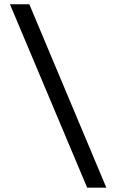

<svg xmlns="http://www.w3.org/2000/svg" viewBox="-20 -760 529 885"><path d="M381.8 105 25.9 -740.2H115.2L470.2 105Z"/></svg>

Font: BioRhyme
Style: Regular
Weight: 400
Designer: Aoife Mooney
Foundry: Aoife Mooney Type
Version: Version 1.500;PS 001.500;hotconv 1.0.88;makeotf.lib2.5.64775